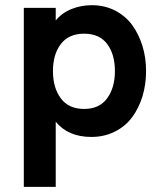

<svg xmlns="http://www.w3.org/2000/svg" viewBox="-20 -518 614 740"><path d="M71.8 202.1V-487.8H194.8V-439Q219.2 -468.8 256.1 -483.4Q293 -498 334 -498Q383.3 -498 423.6 -477.3Q463.9 -456.5 489.5 -421.4Q515.1 -386.2 529.1 -340.8Q543 -295.4 543 -244.1Q543 -192.4 529.1 -146.7Q515.1 -101.1 489.3 -66.2Q463.4 -31.2 422.6 -10.7Q381.8 9.8 332 9.8Q242.7 9.8 194.8 -48.8V202.1ZM304.2 -98.1Q362.8 -98.1 392.8 -138.9Q422.9 -179.7 422.9 -244.1Q422.9 -308.6 393.1 -348.4Q363.3 -388.2 304.2 -388.2Q245.1 -388.2 214.6 -348.4Q184.1 -308.6 184.1 -244.1Q184.1 -179.2 214.6 -138.7Q245.1 -98.1 304.2 -98.1Z"/></svg>

Font: HK Grotesk Legacy
Style: Bold
Weight: 700
Designer: Alfredo Marco Pradil
Foundry: Hanken Design Co.
Version: Version 2.022;PS 002.022;hotconv 1.0.88;makeotf.lib2.5.64775